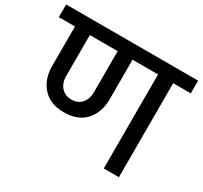

<svg xmlns="http://www.w3.org/2000/svg" viewBox="-175 -946 1217 1153"><g transform="rotate(30 433.5 -370.0)"><path d="M891 -652H769V0H664V-652H487V-378Q487 -286 435 -229Q383 -172 287 -172Q192 -172 140 -229.5Q88 -287 88 -378V-652H-24V-740H891ZM384 -652H191V-368Q191 -320 217.5 -290.5Q244 -261 288 -261Q333 -261 358.5 -290.5Q384 -320 384 -368Z"/></g></svg>

Font: MSTAGE Medium
Style: Regular
Weight: 500
Designer: Ninad Kale (Devanagari), Jonny Pinhorn (Latin)
Foundry: Indian Type Foundry
Version: 4.004